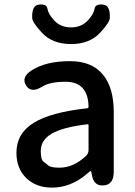

<svg xmlns="http://www.w3.org/2000/svg" viewBox="-20 -843 615 876"><path d="M217 13Q145 13 100 -30.5Q55 -74 55 -146Q55 -234 133.5 -282.5Q212 -331 378 -349Q384 -350 384 -356Q382 -470 279 -470Q208 -470 173 -448Q122 -416 99 -453Q75 -491 126 -523Q191 -564 299 -564Q400 -564 450 -502Q499 -443 499 -331V-59Q499 0 452 3Q406 7 398 -51L397 -56Q396 -63 394 -63Q392 -63 378 -51Q304 13 217 13ZM252 -78Q314 -78 372 -131Q384 -142 384 -159V-272Q384 -277 379 -276Q266 -263 214 -232Q166 -203 166 -154Q166 -115 178.5 -105.5Q191 -96 202 -87Q213 -78 252 -78ZM170 -695Q128 -741 127 -760Q124 -819 158 -822Q193 -826 196.5 -803Q200 -780 226 -751Q256 -718 304 -718Q352 -718 382 -751Q408 -780 411.5 -803Q415 -826 450 -822Q484 -819 481 -760Q480 -741 438 -695Q390 -642 304 -642Q218 -642 170 -695Z"/></svg>

Font: Resource Han Rounded TW Medium
Style: Regular
Weight: 500
Designer: Cyano Hao (round all glyphs); Ryoko NISHIZUKA 西塚涼子 (kana, bopomofo & ideographs); Paul D. Hunt (Latin, Greek & Cyrillic)
Foundry: Cyano Hao
Version: 0.990